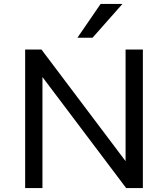

<svg xmlns="http://www.w3.org/2000/svg" viewBox="-20 -957 855 977"><path d="M108 0V-705H191L619 -137V-705H707V0H622L196 -565V0ZM374 -765 492 -937H603L451 -765Z"/></svg>

Font: Nunito Sans 7pt
Style: Regular
Weight: 400
Designer: Vernon Adams
Foundry: Vernon Adams
Version: Version 3.101;gftools[0.9.27]